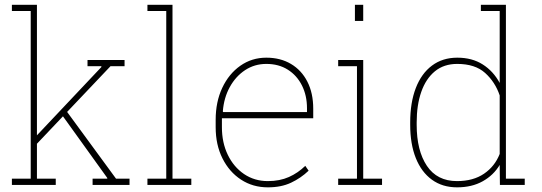

<svg xmlns="http://www.w3.org/2000/svg" viewBox="-20 -782 2292 812"><path d="M30.3 0V-26.4H109.9V-735.4H30.3V-761.7H136.2V-26.4H215.8V0ZM371.6 0V-26.4H433.1L434.1 -28.8L239.3 -299.8L257.8 -316.9L470.7 -26.4H527.8V0ZM131.3 -168.9 122.6 -195.3 409.2 -499 408.2 -502H350.1V-528.3H506.8V-502H447.3Z M603.5 0V-26.4H683.1V-735.4H603.5V-761.7H709.5V-26.4H789.1V0Z M1112.8 10.3Q1049.3 10.3 999.5 -22.2Q949.7 -54.7 920.9 -112.1Q892.1 -169.4 892.1 -244.1V-275.4Q892.1 -351.1 919.9 -410.4Q947.8 -469.7 996.3 -503.9Q1044.9 -538.1 1106.4 -538.1Q1166 -538.1 1210.7 -511.5Q1255.4 -484.9 1280 -436.5Q1304.7 -388.2 1304.7 -322.3V-281.7H918.5V-244.1Q918.5 -178.7 943.4 -127.2Q968.3 -75.7 1012.2 -45.9Q1056.2 -16.1 1112.8 -16.1Q1163.1 -16.1 1201.9 -33.4Q1240.7 -50.8 1271 -80.6L1285.2 -60.1Q1252.4 -28.8 1210.9 -9.3Q1169.4 10.3 1112.8 10.3ZM923.8 -308.1H1278.3V-324.2Q1278.3 -377.9 1257.1 -420.4Q1235.8 -462.9 1197.3 -487.3Q1158.7 -511.7 1106.4 -511.7Q1056.6 -511.7 1016.6 -485.4Q976.6 -459 951.7 -413.6Q926.8 -368.2 922.4 -311Z M1410.2 0V-26.4H1489.7V-502H1410.2V-528.3H1516.1V-26.4H1595.7V0ZM1481 -693.4V-761.7H1516.1V-693.4Z M1913.1 10.3Q1851.1 10.3 1806.6 -22Q1762.2 -54.2 1738.5 -113.5Q1714.8 -172.9 1714.8 -254.4V-264.6Q1714.8 -348.1 1738.5 -409.7Q1762.2 -471.2 1806.9 -504.6Q1851.6 -538.1 1914.1 -538.1Q1976.6 -538.1 2021.5 -509.5Q2066.4 -481 2093.3 -431.2V-735.4H2013.7V-761.7H2093.3H2119.6V-26.4H2199.2V0H2094.2L2093.3 -84.5Q2067.4 -41 2021.5 -15.4Q1975.6 10.3 1913.1 10.3ZM1912.6 -16.1Q1981.4 -16.1 2027.1 -47.4Q2072.8 -78.6 2093.3 -130.9V-378.4Q2074.2 -435.1 2031.7 -473.4Q1989.3 -511.7 1913.6 -511.7Q1857.4 -511.7 1819.3 -480.5Q1781.2 -449.2 1761.7 -393.6Q1742.2 -337.9 1742.2 -264.6V-254.4Q1742.2 -145 1785.4 -80.6Q1828.6 -16.1 1912.6 -16.1Z"/></svg>

Font: Roboto Slab LO Thin
Style: Regular
Weight: 250
Designer: Google
Version: Version 2.00;September 28, 2018;FontCreator 11.5.0.2427 64-b